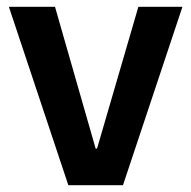

<svg xmlns="http://www.w3.org/2000/svg" viewBox="-20 -542 560 562"><path d="M180 0 6 -522H141L260 -107H264L385 -522H514L340 0Z"/></svg>

Font: Bricolage Grotesque 96pt SemiBold
Style: Regular
Weight: 600
Designer: Mathieu Triay
Foundry: Atelier Triay
Version: Version 1.001; ttfautohint (v1.8.4.7-5d5b);gftools[0.9.33.de